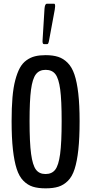

<svg xmlns="http://www.w3.org/2000/svg" viewBox="-20 -1007 491 1034"><path d="M216.3 -769.5Q209 -769.5 209 -785.2Q209 -788.6 210 -802.2L219.7 -960Q221.7 -986.8 232.4 -986.8H272Q276.9 -986.8 276.9 -973.1Q276.9 -966.8 274.9 -955.1L244.1 -788.6Q240.7 -769.5 234.9 -769.5ZM225.1 -69.8Q259.3 -69.8 277.3 -93Q295.4 -116.2 303.7 -177Q312 -237.8 312 -354.5Q312 -467.3 304.2 -525.4Q296.4 -583.5 278.6 -607.2Q260.7 -630.9 225.6 -630.9Q191.4 -630.9 173.1 -606.7Q154.8 -582.5 147 -523.9Q139.2 -465.3 139.2 -354.5Q139.2 -238.8 147.5 -178Q155.8 -117.2 173.6 -93.5Q191.4 -69.8 225.1 -69.8ZM225.6 7.3Q185.1 7.3 157 -1.5Q128.9 -10.3 106 -33.4Q83 -56.6 69.8 -97.7Q56.6 -138.7 49.6 -201.4Q42.5 -264.2 42.5 -354.5Q42.5 -426.8 47.1 -481.4Q51.8 -536.1 62.3 -575.7Q72.8 -615.2 86.9 -641.1Q101.1 -667 122.6 -682.4Q144 -697.8 168.5 -703.9Q192.9 -710 225.6 -710Q265.1 -710 293.2 -700.9Q321.3 -691.9 344.2 -668.9Q367.2 -646 380.9 -605.7Q394.5 -565.4 401.6 -503.7Q408.7 -441.9 408.7 -354.5Q408.7 -263.7 401.9 -200.7Q395 -137.7 381.8 -96.7Q368.7 -55.7 345.7 -33Q322.8 -10.3 294.7 -1.5Q266.6 7.3 225.6 7.3Z"/></svg>

Font: BenchNine
Style: Bold
Weight: 700
Version: Version 1 ; ttfautohint (v0.92.18-e454-dirty) -l 8 -r 50 -G 